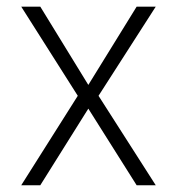

<svg xmlns="http://www.w3.org/2000/svg" viewBox="-20 -550 525 570"><path d="M242.2 -297.9 385.7 -530.3H442.4L272.5 -265.6L442.4 0H385.7L242.2 -227.5L99.6 0H43L210.9 -265.6L43 -530.3H99.6Z"/></svg>

Font: Pretendard GOV ExtraLight
Style: Regular
Weight: 200
Designer: Base glyphs from Inter by Rasmus Andersson; Hangeul glyphs from Noto Sans CJK(Source Han Sans) by Jang Soo-young and Kan
Foundry: Kil Hyung-jin
Version: Version 1.309